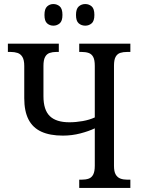

<svg xmlns="http://www.w3.org/2000/svg" viewBox="-20 -930 697 950"><path d="M402 -803Q383 -803 369.5 -814.5Q356 -826 356 -856Q356 -886 369.5 -898Q383 -910 402 -910Q420 -910 433.5 -898.5Q447 -887 447 -856Q447 -826 433.5 -814.5Q420 -803 402 -803ZM244 -803Q226 -803 213 -814.5Q200 -826 200 -856Q200 -886 213 -898Q226 -910 244 -910Q262 -910 275.5 -898.5Q289 -887 289 -856Q289 -826 275.5 -814.5Q262 -803 244 -803ZM372 0V-41H384Q404 -41 418.5 -46Q433 -51 441 -66Q449 -81 449 -110V-295Q420 -281 378 -270Q336 -259 291 -259Q227 -259 184.5 -278.5Q142 -298 121 -339Q100 -380 100 -444V-604Q100 -633 91 -648Q82 -663 67 -668Q52 -673 33 -673H19V-714H271V-673H258Q240 -673 225.5 -668Q211 -663 203 -648Q195 -633 195 -604V-454Q195 -386 226.5 -355.5Q258 -325 323 -325Q356 -325 389.5 -331Q423 -337 449 -349V-604Q449 -634 441 -648.5Q433 -663 418.5 -668Q404 -673 384 -673H372V-714H625V-673H609Q590 -673 575.5 -668.5Q561 -664 552.5 -649.5Q544 -635 544 -605V-109Q544 -81 552.5 -66.5Q561 -52 575.5 -46.5Q590 -41 609 -41H625V0Z"/></svg>

Font: Noto Serif Condensed
Style: Regular
Weight: 400
Width: 3
Designer: Monotype Design Team
Foundry: Monotype Imaging Inc.
Version: Version 2.015